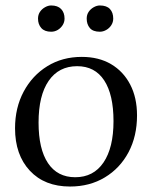

<svg xmlns="http://www.w3.org/2000/svg" viewBox="-20 -670 557 702"><path d="M236 12Q143 12 89 -46Q35 -104 35 -201Q35 -276 66.5 -335Q98 -394 153 -428Q208 -462 279 -462Q341 -462 386 -435.5Q431 -409 456 -361Q481 -313 481 -248Q481 -172 450 -113.5Q419 -55 363.5 -21.5Q308 12 236 12ZM255 -22Q322 -22 358.5 -76Q395 -130 395 -227Q395 -324 361 -376Q327 -428 262 -428Q195 -428 158 -374.5Q121 -321 121 -222Q121 -125 155.5 -73.5Q190 -22 255 -22ZM345 -554Q320 -554 308.5 -567.5Q297 -581 297 -602Q297 -616 304 -626.5Q311 -637 322.5 -643.5Q334 -650 345 -650Q370 -650 382 -637Q394 -624 394 -602Q394 -589 387 -578Q380 -567 368.5 -560.5Q357 -554 345 -554ZM167 -554Q143 -554 131 -567.5Q119 -581 119 -602Q119 -616 126 -626.5Q133 -637 144.5 -643.5Q156 -650 167 -650Q191 -650 203.5 -637Q216 -624 216 -602Q216 -589 209 -578Q202 -567 191 -560.5Q180 -554 167 -554Z"/></svg>

Font: Pitagon Serif
Style: Regular
Weight: 400
Designer: Travis Tran
Foundry: Pitagon
Version: Version 1.000;gftools[0.9.26]